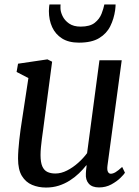

<svg xmlns="http://www.w3.org/2000/svg" viewBox="-20 -832 626 862"><path d="M186.5 10Q152.5 10 124 -2Q95.5 -14 78.2 -42.2Q61 -70.5 61 -120Q61 -137.5 62.5 -158.5Q64 -179.5 66.5 -202.8Q69 -226 72.2 -249.2Q75.5 -272.5 79 -294.5L107.5 -481.5L54.5 -509L61 -546L193 -565.5L214 -555L179 -290.5Q176.5 -269 173.5 -248.5Q170.5 -228 168 -208.5Q165.5 -189 163.8 -170.8Q162 -152.5 162 -136Q162 -103 170 -85Q178 -67 193 -60Q208 -53 228.5 -53Q254.5 -53 281 -66.5Q307.5 -80 331 -101Q354.5 -122 371 -144.5L426.5 -561.5H526.5L462.5 -88.5Q460 -69.5 464.5 -60.8Q469 -52 477.5 -52Q487 -52 498.8 -59Q510.5 -66 528.5 -82.5L541 -56.5Q537 -49.5 520.8 -33.5Q504.5 -17.5 479.8 -4Q455 9.5 424.5 9.5Q393.5 9.5 378.5 -7.5Q363.5 -24.5 365.5 -52.5Q365.5 -54.5 365.8 -58.5Q366 -62.5 366.5 -67.8Q367 -73 367.8 -78.8Q368.5 -84.5 369 -89L367.5 -90Q353 -71.5 334.5 -53.8Q316 -36 293.2 -21.5Q270.5 -7 244 1.5Q217.5 10 186.5 10ZM334.5 -640.5Q288.5 -640.5 258.8 -659.2Q229 -678 214.2 -710.2Q199.5 -742.5 199.5 -782.5Q199.5 -793.5 200.5 -801Q201.5 -808.5 202 -812H252Q251.5 -808 251.5 -803.8Q251.5 -799.5 251.5 -795Q251.5 -779.5 260.8 -760Q270 -740.5 290 -726.5Q310 -712.5 342 -712.5Q384 -712.5 405.5 -729.8Q427 -747 436 -770.5Q445 -794 448.5 -812H499Q499 -808.5 498.5 -801.5Q498 -794.5 497 -786.5Q491.5 -747.5 475 -714.2Q458.5 -681 425 -660.8Q391.5 -640.5 334.5 -640.5Z"/></svg>

Font: Merriweather 20pt
Style: Italic
Weight: 400
Italic angle: -7.8°
Version: Version 2.101